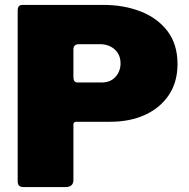

<svg xmlns="http://www.w3.org/2000/svg" viewBox="-20 -762 771 782"><path d="M703 -501Q703 -428 668 -375.5Q633 -323 571.5 -294.5Q510 -266 428 -266H291Q279 -266 279 -255V-29Q279 0 246 0H78Q63 0 57.5 -6Q52 -12 52 -25V-719Q52 -742 71 -742H402Q484 -742 552.5 -715.5Q621 -689 662 -635.5Q703 -582 703 -501ZM471 -504Q471 -528 460 -545.5Q449 -563 430 -572.5Q411 -582 388 -582H302Q279 -582 279 -561V-448Q279 -426 296 -426H394Q430 -426 450.5 -449Q471 -472 471 -504Z"/></svg>

Font: Libre Franklin Thin Black
Style: Regular
Weight: 900
Version: Version 3.000